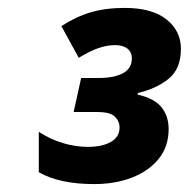

<svg xmlns="http://www.w3.org/2000/svg" viewBox="-20 -873 477 485"><path d="M218 -408Q174 -408 139 -415.5Q104 -423 78 -438V-540Q107 -521 139 -511.5Q171 -502 202 -502Q238 -502 260 -514.5Q282 -527 282 -551Q282 -567 270 -578.5Q258 -590 226 -590H166L185 -676H230Q268 -676 290.5 -688Q313 -700 313 -725Q313 -742 301.5 -750.5Q290 -759 271 -759Q250 -759 228.5 -751.5Q207 -744 179 -727L135 -807Q172 -831 209.5 -842Q247 -853 295 -853Q364 -853 400.5 -824Q437 -795 437 -750Q437 -699 406 -674Q375 -649 328 -638V-634Q371 -624 388.5 -601.5Q406 -579 406 -547Q406 -503 381 -472Q356 -441 313.5 -424.5Q271 -408 218 -408Z"/></svg>

Font: Noto Sans ExtraBold
Style: Italic
Weight: 800
Italic angle: -12°
Designer: Monotype Design Team
Foundry: Monotype Imaging Inc.
Version: Version 2.013; ttfautohint (v1.8.4.7-5d5b)